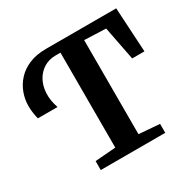

<svg xmlns="http://www.w3.org/2000/svg" viewBox="-162 -911 1084 1078"><g transform="rotate(-30 380.0 -371.5)"><path d="M193 0V-58L326.5 -68.5V-684H295.5Q252.5 -684 219.5 -664Q186.5 -644 166.8 -609Q147 -574 144.2 -527.8Q141.5 -481.5 159.5 -428H32.5Q29 -440 25 -463.5Q21 -487 21 -514.5Q21 -556.5 35.8 -597Q50.5 -637.5 80.8 -670.8Q111 -704 157.5 -723.5Q204 -743 267.5 -743H722L738.5 -454.5H659L616.5 -673L477 -678.5V-68.5L611 -58V0Z"/></g></svg>

Font: Merriweather 24pt
Style: Bold
Weight: 700
Designer: Eben Sorkin
Foundry: Eben Sorkin
Version: Version 2.100